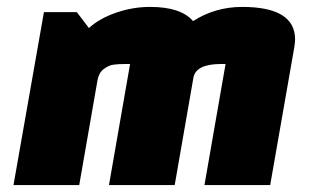

<svg xmlns="http://www.w3.org/2000/svg" viewBox="-20 -535 902 555"><path d="M356 -350H343Q321 -350 307.5 -348Q294 -346 280 -335.5Q266 -325 262 -304L209 0H19L107 -500H202L237 -454Q268 -482 316 -498.5Q364 -515 414 -515Q503 -515 538 -474Q602 -515 680 -515Q833 -515 833 -421Q833 -414 831 -400L761 0H571L632 -350H619Q546 -350 539 -310L485 0H295Z"/></svg>

Font: Changa One
Style: Italic
Weight: 400
Italic angle: -12°
Designer: Eduardo Rodriguez Tunni
Foundry: Eduardo Rodriguez Tunni
Version: Version 1.003